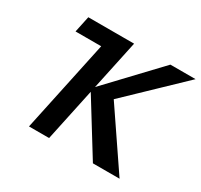

<svg xmlns="http://www.w3.org/2000/svg" viewBox="-139 -837 1063 1017"><g transform="rotate(30 392.5 -329.0)"><path d="M537 0 328 -338 631 -658H785L429 -317L446 -374L700 0ZM146 0 286 -658H409L269 0ZM108 -559 129 -658H340L319 -559Z"/></g></svg>

Font: Ysabeau
Style: Bold Italic
Weight: 700
Italic angle: -12°
Designer: Christian Thalmann (Catharsis Fonts)
Version: Version 2.002